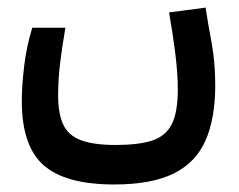

<svg xmlns="http://www.w3.org/2000/svg" viewBox="-20 -309 626 503"><path d="M279.3 174.3Q151.4 174.3 94.2 123.8Q37.1 73.2 37.1 -43.9Q37.1 -83 43.2 -135Q49.3 -187 64.5 -236.3H151.4Q143.1 -189.5 137.7 -145.5Q132.3 -101.6 132.3 -59.6Q132.3 -10.7 145.8 17.6Q159.2 45.9 192.1 58.3Q225.1 70.8 283.2 70.8Q343.3 70.8 378.9 59.1Q414.6 47.4 430.2 15.9Q445.8 -15.6 445.8 -74.2Q445.8 -118.2 438.7 -173.1Q431.6 -228 422.9 -276.4L518.6 -289.1Q524.9 -247.1 534.7 -195.3Q543.9 -143.1 543.9 -85.9Q543.9 1 518.6 58.8Q493.2 116.7 435.1 145.5Q377 174.3 279.3 174.3Z"/></svg>

Font: CaskaydiaCove NFP
Style: Regular
Weight: 400
Designer: Aaron Bell
Foundry: Saja Typeworks
Version: Version 2111.001; VTT 6.35;Nerd Fonts 3.1.1